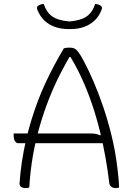

<svg xmlns="http://www.w3.org/2000/svg" viewBox="-20 -954 690 984"><path d="M50 -270H435Q459 -270 470 -268Q481 -266 491 -261L531 -264V-220H74Q66 -220 60.5 -225.5Q55 -231 52.5 -240Q50 -249 50 -260ZM130 7Q126 8 122 9Q118 10 110 10Q104 10 97 8Q90 6 85 1Q80 -4 80 -13Q84 -71 92.5 -126.5Q101 -182 113 -234.5Q125 -287 140.5 -337.5Q156 -388 174 -436Q192 -484 213.5 -530Q235 -576 258.5 -620Q282 -664 307 -706Q312 -708 319.5 -709Q327 -710 337 -710Q350 -710 360 -706Q370 -702 382 -686.5Q394 -671 411 -638Q434 -595 459.5 -536Q485 -477 509 -406.5Q533 -336 552.5 -256Q572 -176 582 -90Q585 -66 587.5 -39.5Q590 -13 590 7Q586 8 582.5 9Q579 10 574 10Q566 10 558.5 7.5Q551 5 546 -1Q541 -7 540 -16Q533 -77 521 -145Q509 -213 491.5 -284Q474 -355 450 -425Q426 -495 395 -561.5Q364 -628 325 -687L371 -662H305L351 -687Q318 -633 287.5 -573Q257 -513 231 -447Q205 -381 184 -309Q163 -237 149 -158Q135 -79 130 7ZM468 -934Q478 -933 486 -930Q494 -927 499 -922Q502 -919 502.5 -914Q503 -909 499 -900Q487 -870 465 -849Q443 -828 412 -816.5Q381 -805 340 -805H332Q292 -805 260.5 -816.5Q229 -828 207.5 -849Q186 -870 173 -900Q169 -909 169.5 -914Q170 -919 173 -922Q178 -927 186 -930Q194 -933 204 -934Q218 -891 247.5 -870Q277 -849 336 -844Q395 -849 424.5 -870Q454 -891 468 -934Z"/></svg>

Font: Recursive Casual Light
Style: Regular
Weight: 300
Version: Version 1.047